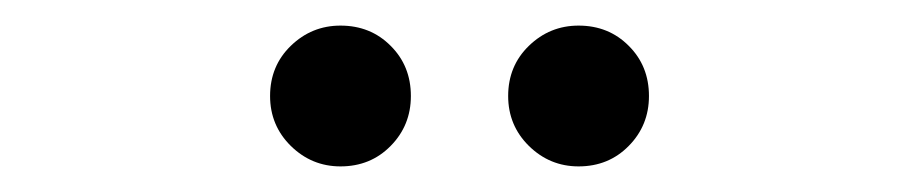

<svg xmlns="http://www.w3.org/2000/svg" viewBox="-20 -918 719 150"><path d="M432 -788Q409.5 -788 393.2 -804Q377 -820 377 -843Q377 -866.5 393.2 -882.2Q409.5 -898 432 -898Q455.5 -898 471.2 -882.2Q487 -866.5 487 -843Q487 -820 471.2 -804Q455.5 -788 432 -788ZM246 -788Q223.5 -788 207.2 -804Q191 -820 191 -843Q191 -866.5 207.2 -882.2Q223.5 -898 246 -898Q269.5 -898 285.2 -882.2Q301 -866.5 301 -843Q301 -820 285.2 -804Q269.5 -788 246 -788Z"/></svg>

Font: Undotted
Style: Regular
Weight: 400
Designer: Delve Withrington, Dave Bailey, Thomas Jockin
Foundry: Delve Fonts LLC
Version: Version 4.000